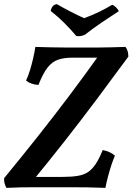

<svg xmlns="http://www.w3.org/2000/svg" viewBox="-41 -906 641 929"><path d="M-10 3Q-15 -6 -18.5 -17.5Q-22 -29 -21 -44Q62 -145 140.5 -244Q219 -343 295 -444Q371 -545 445 -649L462 -627H310Q268 -627 239.5 -617Q211 -607 189 -579Q167 -551 145 -495Q107 -498 85 -516Q95 -537 103.5 -564.5Q112 -592 119 -622Q126 -652 130 -679Q169 -678 205 -677Q241 -676 279.5 -676Q318 -676 362 -676Q397 -676 429 -676Q461 -676 494.5 -677Q528 -678 566 -679Q580 -662 580 -632Q503 -527 427 -425.5Q351 -324 272.5 -224Q194 -124 111 -23L100 -50H260Q304 -50 334.5 -55Q365 -60 385 -73.5Q405 -87 422 -112.5Q439 -138 456 -180Q492 -173 515 -153Q506 -132 497.5 -106Q489 -80 481.5 -51.5Q474 -23 469 3Q422 1 380 0.5Q338 0 297 0Q256 0 212 0Q166 0 130 0Q94 0 61.5 0.5Q29 1 -10 3ZM328 -732Q303 -762 271 -794Q239 -826 204 -853Q207 -867 214 -875.5Q221 -884 234 -886Q265 -868 300 -850Q335 -832 366 -818Q407 -833 440.5 -849.5Q474 -866 502 -883Q512 -879 520.5 -870.5Q529 -862 534 -852Q495 -827 451.5 -797.5Q408 -768 370 -738Q348 -728 328 -732Z"/></svg>

Font: Vollkorn Medium
Style: Italic
Weight: 500
Italic angle: -11°
Designer: Friedrich Althausen
Foundry: Friedrich Althausen
Version: Version 5.000